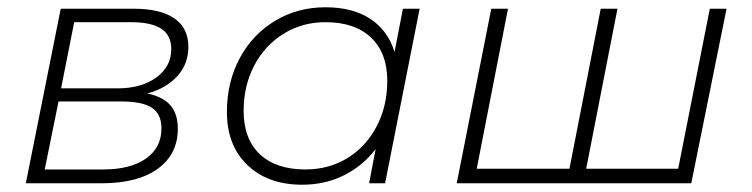

<svg xmlns="http://www.w3.org/2000/svg" viewBox="-20 -504 2068 528"><path d="M469 -150Q469 -80 414 -40Q359 0 260 0H51L147 -480H348Q421 -480 459.5 -453.5Q498 -427 498 -375Q498 -328 467.5 -294.5Q437 -261 385 -247Q428 -238 448.5 -214.5Q469 -191 469 -150ZM148 -261H303Q369 -261 410 -291Q451 -321 451 -369Q451 -407 423.5 -425Q396 -443 340 -443H184ZM424 -151Q424 -190 398 -207.5Q372 -225 312 -225H141L103 -38H264Q339 -38 381.5 -68Q424 -98 424 -151Z M1134 -480 1039 0H995L1013 -94Q978 -48 926 -22Q874 4 811 4Q717 4 660.5 -50Q604 -104 604 -196Q604 -278 639 -343.5Q674 -409 736 -446.5Q798 -484 875 -484Q950 -484 998.5 -452Q1047 -420 1065 -361L1088 -480ZM1045 -282Q1045 -358 1000.5 -400.5Q956 -443 875 -443Q811 -443 759.5 -411Q708 -379 679 -323.5Q650 -268 650 -199Q650 -122 694.5 -80Q739 -38 820 -38Q884 -38 935 -69Q986 -100 1015.5 -156Q1045 -212 1045 -282Z M1978 -480 1881 0H1236L1331 -480H1377L1291 -40H1546L1632 -480H1678L1592 -40H1845L1932 -480Z"/></svg>

Font: Montserrat Ace
Style: Light Italic
Weight: 300
Italic angle: -11.3°
Designer: Julieta Ulanovsky
Foundry: Julieta Ulanovsky
Version: Version 1